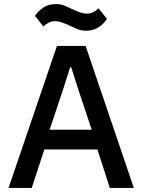

<svg xmlns="http://www.w3.org/2000/svg" viewBox="-20 -924 700 944"><path d="M638 0H520L459 -189H198L136 0H22L260 -698H401ZM431 -286 362 -493 330 -594H325L293 -493L224 -286ZM403 -773Q379 -773 360.5 -781Q342 -789 325 -797Q301 -808 284 -814Q267 -820 251 -820Q235 -820 221.5 -813.5Q208 -807 193 -794L152 -846Q167 -869 192.5 -886.5Q218 -904 255 -904Q279 -904 297.5 -896Q316 -888 333 -880Q357 -869 374 -863Q391 -857 407 -857Q424 -857 437 -863.5Q450 -870 465 -883L506 -831Q491 -808 465.5 -790.5Q440 -773 403 -773Z"/></svg>

Font: IBM Plex Sans Medium
Style: Regular
Weight: 500
Designer: Mike Abbink, Paul van der Laan, Pieter van Rosmalen
Foundry: Bold Monday
Version: Version 3.201